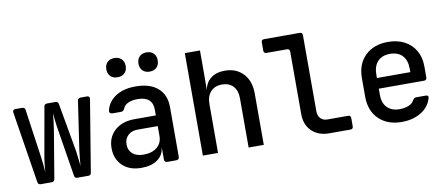

<svg xmlns="http://www.w3.org/2000/svg" viewBox="-69 -1060 3138 1347"><g transform="rotate(-10 1500.0 -386.0)"><path d="M129 0Q111 0 108 -18L27 -528Q24 -550 45 -550H93Q113 -550 115 -532L164 -188Q168 -161 171 -129.5Q174 -98 175 -78Q177 -98 180 -129.5Q183 -161 188 -188L249 -532Q252 -550 270 -550H331Q349 -550 352 -532L413 -188Q417 -161 420.5 -129.5Q424 -98 426 -78Q428 -98 430.5 -129.5Q433 -161 437 -188L488 -532Q491 -550 510 -550H555Q576 -550 573 -528L489 -18Q486 0 468 0H390Q371 0 369 -18L314 -359Q309 -387 305.5 -421Q302 -455 300 -475Q299 -455 294.5 -421Q290 -387 286 -359L229 -18Q226 0 207 0Z M845 10Q761 10 711.5 -37.5Q662 -85 662 -162Q662 -240 715 -287.5Q768 -335 856 -335H1008V-375Q1008 -470 901 -470Q861 -470 834 -457.5Q807 -445 798 -422Q790 -402 773 -402H712Q701 -402 694.5 -408Q688 -414 690 -425Q703 -485 758.5 -522.5Q814 -560 902 -560Q1004 -560 1060 -511.5Q1116 -463 1116 -376V-22Q1116 0 1093 0H1032Q1010 0 1010 -22V-103H1009Q1002 -50 959 -20Q916 10 845 10ZM876 -79Q937 -79 972.5 -108.5Q1008 -138 1008 -188V-259H864Q821 -259 795.5 -234Q770 -209 770 -170Q770 -128 798 -103.5Q826 -79 876 -79ZM1019 -645Q988 -645 969.5 -663.5Q951 -682 951 -713Q951 -745 969.5 -763.5Q988 -782 1019 -782Q1051 -782 1069.5 -763.5Q1088 -745 1088 -713Q1088 -682 1069.5 -663.5Q1051 -645 1019 -645ZM791 -645Q759 -645 740.5 -663.5Q722 -682 722 -713Q722 -745 740.5 -763.5Q759 -782 791 -782Q822 -782 841 -763.5Q860 -745 860 -713Q860 -682 841 -663.5Q822 -645 791 -645Z M1284 0V-730H1392V-550L1391 -445Q1399 -499 1437.5 -529.5Q1476 -560 1538 -560Q1620 -560 1669 -507.5Q1718 -455 1718 -366V0H1610V-351Q1610 -407 1581 -437.5Q1552 -468 1502 -468Q1451 -468 1421.5 -436Q1392 -404 1392 -347V0Z M2185 0Q2107 0 2060.5 -45.5Q2014 -91 2014 -167V-612Q2014 -632 1994 -632H1849Q1829 -632 1829 -652V-710Q1829 -730 1849 -730H2102Q2122 -730 2122 -710V-169Q2122 -136 2140 -117Q2158 -98 2189 -98H2335Q2355 -98 2355 -78V-20Q2355 0 2335 0Z M2700 10Q2599 10 2538 -49Q2477 -108 2477 -210V-340Q2477 -442 2538 -501Q2599 -560 2700 -560Q2768 -560 2818 -533.5Q2868 -507 2895.5 -459Q2923 -411 2923 -347V-268Q2923 -248 2903 -248H2581V-203Q2581 -145 2613 -113Q2645 -81 2700 -81Q2738 -81 2766 -93Q2794 -105 2805 -128Q2810 -135 2814.5 -139Q2819 -143 2828 -143H2896Q2919 -143 2914 -125Q2898 -63 2840 -26.5Q2782 10 2700 10ZM2581 -347V-324H2819V-348Q2819 -409 2788 -442Q2757 -475 2700 -475Q2643 -475 2612 -441.5Q2581 -408 2581 -347Z"/></g></svg>

Font: Pitagon Sans Mono SemiBold
Style: Regular
Weight: 600
Monospace: yes
Designer: Travis Tran
Foundry: Pitagon
Version: Version 1.001; ttfautohint (v1.8.4.7-5d5b);gftools[0.9.26]